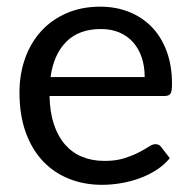

<svg xmlns="http://www.w3.org/2000/svg" viewBox="-20 -534 564 562"><path d="M273.5 -514.5Q319 -514.5 357.5 -499.2Q396 -484 424 -455.2Q452 -426.5 467.8 -384.2Q483.5 -342 483.5 -288Q483.5 -267 479 -260Q474.5 -253 462 -253H125Q126 -205 138 -169.5Q150 -134 171 -110.2Q192 -86.5 221 -74.8Q250 -63 286 -63Q319.5 -63 343.8 -70.8Q368 -78.5 385.5 -87.5Q403 -96.5 414.8 -104.2Q426.5 -112 435 -112Q446 -112 452 -103.5L477 -71Q460.5 -51 437.5 -36.2Q414.5 -21.5 388.2 -12Q362 -2.5 334 2.2Q306 7 278.5 7Q226 7 181.8 -10.8Q137.5 -28.5 105.2 -62.8Q73 -97 55 -147.5Q37 -198 37 -263.5Q37 -316.5 53.2 -362.5Q69.5 -408.5 100 -442.2Q130.5 -476 174.5 -495.2Q218.5 -514.5 273.5 -514.5ZM275.5 -449Q211 -449 174 -411.8Q137 -374.5 128 -308.5H403.5Q403.5 -339.5 395 -365.2Q386.5 -391 370 -409.8Q353.5 -428.5 329.8 -438.8Q306 -449 275.5 -449Z"/></svg>

Font: 8514790e538f44c2 - subset of Lato
Style: Regular
Weight: 400
Version: Version 1.104; Western+Polish opensource